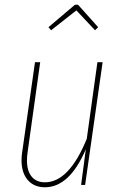

<svg xmlns="http://www.w3.org/2000/svg" viewBox="-20 -782 513 812"><path d="M71 -105Q71 -122 74 -140L128 -519H150L97 -140Q94 -121 94 -104Q94 -59 114 -35Q134 -11 170 -11Q272 -11 347 -195L392 -519H414L340 0H323L343 -151Q274 10 170 10Q124 10 97.5 -20.5Q71 -51 71 -105ZM196 -654 185 -667 297 -762H310L395 -667L382 -654L303 -738Z"/></svg>

Font: Fira Sans Extra Condensed Thin
Style: Italic
Weight: 250
Width: 3
Italic angle: -8°
Designer: Carrois Corporate & Edenspiekermann AG
Foundry: Carrois Corporate GbR & Edenspiekermann AG
Version: Version 4.203